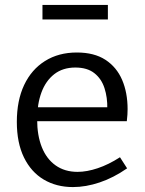

<svg xmlns="http://www.w3.org/2000/svg" viewBox="-20 -750 588 779"><path d="M276 9Q209 9 157.6 -21.4Q106.3 -51.8 77.3 -111Q48.3 -170.3 48.3 -255.5Q48.3 -342.2 78 -405.2Q107.8 -468.2 162.8 -502.6Q217.8 -537 291.7 -537Q362.2 -537 407.7 -507.4Q453.2 -477.7 475.5 -425.9Q497.7 -374 497.7 -307.2Q497.7 -296.3 497 -285Q496.2 -273.8 494.5 -258.3H109V-314.7H424.3L415.3 -308.7Q416.3 -354.2 404 -392.3Q391.8 -430.3 362.9 -453.1Q334 -476 285.8 -476Q234.7 -476 200.1 -449Q165.5 -422 148.1 -374.8Q130.7 -327.5 130.7 -265.7Q130.7 -200.5 149.7 -152.9Q168.7 -105.2 205.6 -79Q242.5 -52.7 294.7 -52.7Q332.5 -52.7 376.5 -67.5Q420.5 -82.2 466.8 -112L495.7 -67Q440.2 -28.5 384.2 -9.8Q328.2 9 276 9ZM417.7 -730V-671H152.3V-730Z"/></svg>

Font: Bitter Thin
Style: Regular
Weight: 100
Designer: Sol Matas, and Bitter project Authors
Foundry: Sol Matas
Version: Version 2.002